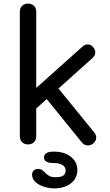

<svg xmlns="http://www.w3.org/2000/svg" viewBox="-20 -801 610 1065"><path d="M175 -194 118 -257 437 -542Q451 -555 467.5 -554.5Q484 -554 496 -540Q509 -526 508.5 -509.5Q508 -493 494 -480ZM135 0Q115 0 102.5 -12.5Q90 -25 90 -45V-736Q90 -756 102.5 -768.5Q115 -781 135 -781Q156 -781 168.5 -768.5Q181 -756 181 -736V-45Q181 -25 168.5 -12.5Q156 0 135 0ZM497 -5Q482 7 464 5.5Q446 4 434 -11L225 -269L289 -329L503 -66Q515 -52 513.5 -35Q512 -18 497 -5ZM282 244Q255 244 226.5 235.5Q198 227 178 210Q158 193 158 168Q158 153 167.5 144.5Q177 136 191 136Q206 136 215 143Q224 150 232.5 159Q241 168 253.5 175Q266 182 289 182Q318 182 331 173Q344 164 344 144Q344 125 326 114Q308 103 271 103Q250 103 237 95.5Q224 88 224 73Q224 40 278 40Q337 40 373 68.5Q409 97 409 141Q409 189 372.5 216.5Q336 244 282 244Z"/></svg>

Font: Comfortaa SemiBold
Style: Regular
Weight: 600
Designer: Johan Aakerlund
Foundry: Johan Aakerlund
Version: Version 3.104; ttfautohint (v1.8.1.43-b0c9)